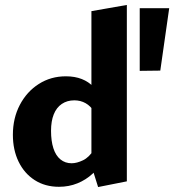

<svg xmlns="http://www.w3.org/2000/svg" viewBox="-20 -743 703 775"><path d="M218 11Q162 11 120 -16Q78 -43 55 -90.5Q32 -138 32 -199Q32 -266 60 -319.5Q88 -373 136.5 -404Q185 -435 246 -435Q282 -435 310 -424Q338 -413 357.5 -392Q377 -371 387 -343L360 -292Q346 -315 325.5 -326.5Q305 -338 280 -338Q251 -338 229.5 -323.5Q208 -309 197 -281.5Q186 -254 186 -215Q186 -174 195.5 -144.5Q205 -115 224 -99.5Q243 -84 269 -84Q290 -84 315 -96Q340 -108 359 -139L402 -101Q381 -67 354 -42Q327 -17 292.5 -3Q258 11 218 11ZM376 12 349 -74V-698L492 -723V-11ZM627 -458 544 -457V-710H663Z"/></svg>

Font: Ysabeau Infant ExtraBold
Style: Regular
Weight: 800
Designer: Christian Thalmann (Catharsis Fonts)
Version: Version 2.001;gftools[0.9.30]; featfreeze: ss01,ss02,lnum